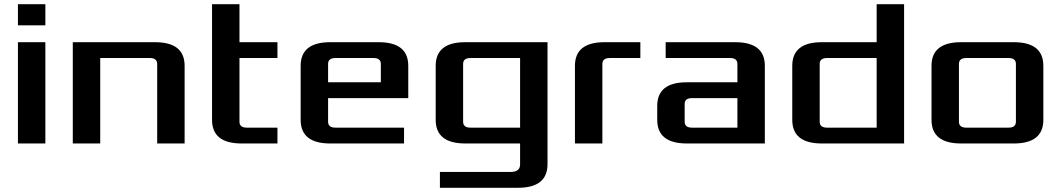

<svg xmlns="http://www.w3.org/2000/svg" viewBox="-20 -680 5030 910"><path d="M65 0V-480H195V0ZM65 -560V-660H195V-560Z M325 0V-480H715Q855 -480 855 -368V0H725V-377Q725 -405 690 -405H455V0Z M985 -112V-660H1115V-480H1295V-405H1115V-103Q1115 -75 1150 -75H1295V0H1125Q985 0 985 -112Z M1405 -112V-368Q1405 -480 1545 -480H1775Q1915 -480 1915 -368V-215H1535V-103Q1535 -75 1570 -75H1895V0H1545Q1405 0 1405 -112ZM1535 -290H1785V-377Q1785 -405 1750 -405H1570Q1535 -405 1535 -377Z M2045 -112V-368Q2045 -480 2185 -480H2575V98Q2575 210 2435 210H2065V135H2400Q2445 135 2445 99V0H2185Q2045 0 2045 -112ZM2175 -103Q2175 -75 2210 -75H2445V-405H2210Q2175 -405 2175 -377Z M2705 0V-368Q2705 -480 2845 -480H3015V-405H2870Q2835 -405 2835 -377V0Z M3095 -112V-178Q3095 -290 3235 -290H3475V-377Q3475 -405 3440 -405H3135V-480H3465Q3605 -480 3605 -368V0H3235Q3095 0 3095 -112ZM3225 -103Q3225 -75 3260 -75H3475V-215H3260Q3225 -215 3225 -187Z M3735 -112V-368Q3735 -480 3875 -480H4135V-660H4265V0H3875Q3735 0 3735 -112ZM3865 -103Q3865 -75 3900 -75H4135V-405H3900Q3865 -405 3865 -377Z M4395 -112V-368Q4395 -480 4535 -480H4785Q4925 -480 4925 -368V-112Q4925 0 4785 0H4535Q4395 0 4395 -112ZM4525 -103Q4525 -75 4560 -75H4760Q4795 -75 4795 -103V-377Q4795 -405 4760 -405H4560Q4525 -405 4525 -377Z"/></svg>

Font: Xolonium
Style: Regular
Weight: 400
Designer: Severin Meyer
Version: Version 4.2